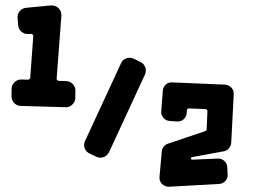

<svg xmlns="http://www.w3.org/2000/svg" viewBox="-20 -707 967 727"><path d="M855.5 -166Q854.5 -155 848.2 -147Q842 -139 832 -135L707 -112Q702.5 -111 703.2 -106.5Q704 -102 708.5 -102.5L804 -106.5Q818.5 -107.5 829 -98Q839.5 -88.5 840.5 -74L842 -47Q843 -32.5 833.5 -22Q824 -11.5 809.5 -10.5L620.5 0Q612.5 0.5 605.5 -2.5Q598.5 -5.5 593.5 -10.5Q588.5 -15.5 585.8 -22.5Q583 -29.5 584 -37.5L592.5 -133.5Q593.5 -144 599.8 -151.8Q606 -159.5 616 -163L757 -210.5Q761.5 -212 762.5 -218L765.5 -285.5Q765.5 -293 757.5 -294L696 -296.5Q688.5 -296.5 687.5 -289L687 -279Q686 -264.5 675.2 -255.2Q664.5 -246 650 -247L623 -249Q608.5 -249.5 599 -260.5Q589.5 -271.5 590.5 -286L596.5 -363Q597.5 -377.5 607.8 -386.8Q618 -396 632.5 -395L832 -386.5Q846.5 -385.5 856.2 -375Q866 -364.5 865 -350ZM265 -335.5Q265 -328 261.8 -321.7Q258.5 -315.5 253.5 -310.7Q248.5 -306 242 -303.2Q235.5 -300.5 228 -301L58 -306Q50.5 -306 44.2 -309.2Q38 -312.5 33.2 -317.5Q28.5 -322.5 26 -329Q23.5 -335.5 23.5 -342.9L24 -370.9Q24.5 -385.9 35.5 -396.1Q46.5 -406.4 61 -405.9L85.5 -405.4Q93.5 -405.4 94.5 -413.4L106 -569.7Q106.5 -573.7 103.5 -576.4Q100.5 -579.2 96.5 -578.7L88.5 -578.2Q74 -576.7 62.2 -586.2Q50.5 -595.6 49 -610.1L46.5 -638.1Q45 -653.1 54.5 -664.6Q64 -676 79 -677.5L173 -686.5Q181 -687 188.5 -684.3Q196 -681.5 201.5 -676.3Q207 -671 210 -663.6Q213 -656.1 212.5 -648.1L194.5 -409.9Q194 -406.4 196.5 -403.6Q199 -400.9 202.5 -400.9Q205 -400.9 209.8 -400.6Q214.5 -400.4 219 -400.4Q224.5 -399.9 230.5 -399.9Q245.5 -399.4 255.8 -388.6Q266 -377.9 265.5 -362.9ZM393 -131Q386.5 -117.5 372.8 -112.3Q359 -107 345 -113.5L319.5 -125.5Q306 -131.5 300.8 -145.5Q295.5 -159.6 302 -173.1L438 -466.9Q444 -481 458 -486Q472 -491 485.5 -485L511 -472.9Q524.5 -466.4 529.8 -452.7Q535 -438.9 529 -424.9Z"/></svg>

Font: d puntillas B to tiptoe
Style: Regular
Weight: 400
Designer: deFharo
Foundry: deFharo.com
Version: Version 1.001 2012